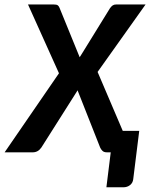

<svg xmlns="http://www.w3.org/2000/svg" viewBox="-32 -668 658 842"><path d="M396 -352.5 506.3 -94.2H578.6L552.2 118.2Q550.3 134.3 538.1 143.8Q525.9 153.3 509.3 153.3H434.6L453.6 0H436.5Q423.8 0 417.2 -6.6Q410.6 -13.2 407.2 -21L308.1 -272Q306.2 -269 304.7 -266.1Q303.2 -263.2 301.3 -260.7L149.4 -21Q134.8 0 111.8 0H-11.7L226.6 -346.7L90.8 -648.4H202.6Q215.3 -648.4 220.5 -645.3Q225.6 -642.1 229 -633.8L317.4 -417Q321.8 -424.8 327.6 -433.1L450.2 -631.8Q456.1 -640.1 462.2 -644.3Q468.3 -648.4 477.5 -648.4H606.4Z"/></svg>

Font: Carlito
Style: Bold Italic
Weight: 700
Italic angle: -7°
Designer: Lukasz Dziedzic
Foundry: tyPoland Lukasz Dziedzic
Version: Version 1.104